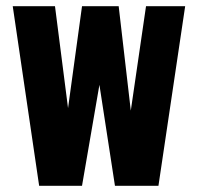

<svg xmlns="http://www.w3.org/2000/svg" viewBox="-20 -598 637 618"><path d="M106 0 21 -578H157L199 -250L244 -578H362L401 -242L450 -578H576L490 0H350L300 -325L244 0Z"/></svg>

Font: Oswald
Style: Bold
Weight: 700
Designer: Vernon Adams
Foundry: Vernon Adams
Version: Version 4.103;gftools[0.9.33.dev8+g029e19f]